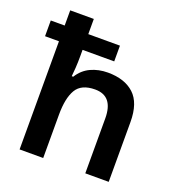

<svg xmlns="http://www.w3.org/2000/svg" viewBox="-136 -873 916 986"><g transform="rotate(20 322.0 -380.0)"><path d="M209 -760V-677H382V-591H209V-556Q209 -523 207 -491.5Q205 -460 203 -445H211Q237 -487 279 -506.5Q321 -526 372 -526Q464 -526 515.5 -478.5Q567 -431 567 -327V0H439V-300Q439 -422 340 -422Q265 -422 237 -374.5Q209 -327 209 -237V0H80V-591H4V-677H80V-760Z"/></g></svg>

Font: Noto Sans Adlam SemiBold
Style: Regular
Weight: 600
Version: Version 3.001